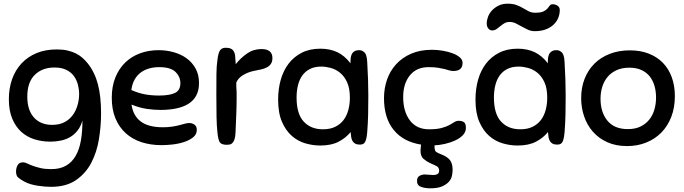

<svg xmlns="http://www.w3.org/2000/svg" viewBox="-20 -780 3707 1041"><path d="M258 137Q305 137 337.5 118.5Q370 100 390 65.5Q410 31 418.5 -17.5Q427 -66 427 -127Q418 -95 401 -73Q384 -51 361.5 -37.5Q339 -24 311 -18Q283 -12 253 -12Q207 -12 166 -25Q125 -38 94.5 -66Q64 -94 46 -137.5Q28 -181 28 -242Q28 -301 45.5 -350.5Q63 -400 96.5 -436Q130 -472 178 -492Q226 -512 288 -512Q321 -512 346.5 -506Q372 -500 392 -490Q412 -480 427.5 -466Q443 -452 456 -436Q494 -388 511 -322.5Q528 -257 528 -165Q528 -97 516.5 -26Q505 45 475 102.5Q445 160 392 196.5Q339 233 256 233Q241 233 222.5 231.5Q204 230 184.5 227Q165 224 146 218.5Q127 213 111 204Q91 193 79 183Q67 173 67 150Q67 131 75.5 115.5Q84 100 105 100Q115 100 127 106Q139 112 156.5 118.5Q174 125 198.5 131Q223 137 258 137ZM263 -103Q302 -103 329.5 -117.5Q357 -132 374.5 -156Q392 -180 400.5 -210Q409 -240 409 -270Q409 -295 402.5 -320.5Q396 -346 381 -367Q366 -388 340 -401Q314 -414 275 -414Q209 -414 168.5 -374Q128 -334 128 -256Q128 -183 164 -143Q200 -103 263 -103Z M850 -184Q815 -184 776.5 -189.5Q738 -195 693 -213Q702 -152 743.5 -121Q785 -90 863 -90Q891 -90 913.5 -93.5Q936 -97 953 -101.5Q970 -106 983 -109.5Q996 -113 1007 -113Q1021 -113 1034 -104.5Q1047 -96 1047 -76Q1047 -51 1026.5 -35Q1006 -19 976.5 -9.5Q947 0 914 3.5Q881 7 856 7Q797 7 747.5 -9Q698 -25 662 -57.5Q626 -90 606 -138Q586 -186 586 -250Q586 -312 605.5 -360Q625 -408 659 -441Q693 -474 739.5 -491Q786 -508 840 -508Q882 -508 921.5 -497Q961 -486 991.5 -464Q1022 -442 1040.5 -408.5Q1059 -375 1059 -330Q1059 -290 1044 -262Q1029 -234 1001.5 -217Q974 -200 935.5 -192Q897 -184 850 -184ZM843 -416Q816 -416 791 -409.5Q766 -403 745.5 -388.5Q725 -374 711 -350.5Q697 -327 692 -292Q730 -275 766 -268.5Q802 -262 842 -262Q901 -262 929.5 -276.5Q958 -291 958 -329Q958 -364 931.5 -390Q905 -416 843 -416Z M1159 -61Q1155 -96 1154 -146Q1153 -196 1153 -267Q1153 -337 1153.5 -380Q1154 -423 1159 -456Q1164 -497 1174.5 -509Q1185 -521 1202 -521Q1214 -521 1223.5 -519Q1233 -517 1240.5 -510.5Q1248 -504 1252 -492Q1256 -480 1256 -459Q1256 -455 1257 -451Q1257 -447 1257.5 -442.5Q1258 -438 1258 -432Q1285 -466 1319.5 -490Q1354 -514 1398 -514Q1457 -514 1457 -465Q1457 -447 1449.5 -435Q1442 -423 1428.5 -415.5Q1415 -408 1397.5 -404Q1380 -400 1359 -396Q1327 -390 1299 -373.5Q1271 -357 1261 -332Q1261 -313 1261.5 -304Q1262 -295 1262.5 -289Q1263 -283 1263 -276Q1263 -269 1263 -254Q1263 -203 1261 -158.5Q1259 -114 1257 -62Q1256 -38 1251.5 -25Q1247 -12 1240.5 -5Q1234 2 1226 3.5Q1218 5 1210 5Q1182 5 1172.5 -7.5Q1163 -20 1159 -61Z M1931 4Q1915 4 1905.5 -1.5Q1896 -7 1891 -16Q1886 -25 1884 -37.5Q1882 -50 1881 -64Q1856 -33 1816.5 -12Q1777 9 1716 9Q1677 9 1636.5 -2.5Q1596 -14 1563 -42.5Q1530 -71 1509 -119Q1488 -167 1488 -240Q1488 -297 1502 -347Q1516 -397 1544.5 -434.5Q1573 -472 1616 -494Q1659 -516 1717 -516Q1768 -516 1808 -497.5Q1848 -479 1880 -437Q1880 -449 1881 -461.5Q1882 -474 1886.5 -484.5Q1891 -495 1901 -501.5Q1911 -508 1928 -508Q1943 -508 1956 -496Q1969 -484 1971 -444Q1974 -391 1975.5 -349Q1977 -307 1977 -262Q1977 -207 1976 -161Q1975 -115 1971 -63Q1969 -40 1965.5 -26.5Q1962 -13 1957 -6.5Q1952 0 1945 2Q1938 4 1931 4ZM1877 -250Q1877 -302 1861.5 -335Q1846 -368 1822.5 -386.5Q1799 -405 1772 -412Q1745 -419 1722 -419Q1686 -419 1660.5 -406Q1635 -393 1619 -370.5Q1603 -348 1595.5 -317.5Q1588 -287 1588 -251Q1588 -163 1626.5 -121Q1665 -79 1731 -79Q1770 -79 1797.5 -92.5Q1825 -106 1842.5 -129Q1860 -152 1868.5 -183.5Q1877 -215 1877 -250Z M2322 -510Q2351 -510 2380.5 -505Q2410 -500 2434 -491Q2458 -482 2473 -469Q2488 -456 2488 -439Q2488 -395 2438 -395Q2426 -395 2415.5 -398.5Q2405 -402 2391 -405.5Q2377 -409 2356 -412.5Q2335 -416 2304 -416Q2238 -416 2202 -371Q2166 -326 2166 -254Q2166 -175 2202.5 -127Q2239 -79 2306 -79Q2348 -79 2374 -86Q2400 -93 2416.5 -102Q2433 -111 2443.5 -118Q2454 -125 2467 -125Q2485 -125 2495.5 -117.5Q2506 -110 2506 -87Q2506 -64 2489.5 -47Q2473 -30 2448 -18.5Q2423 -7 2393 0Q2363 7 2336 8V15Q2336 36 2343.5 42.5Q2351 49 2375 58Q2404 69 2419 87.5Q2434 106 2434 141Q2434 155 2430.5 172.5Q2427 190 2414 205Q2401 220 2377 230.5Q2353 241 2313 241Q2284 241 2262.5 233Q2241 225 2241 201Q2241 181 2254.5 173.5Q2268 166 2283 166Q2292 166 2306.5 167.5Q2321 169 2330 169Q2342 169 2351.5 164Q2361 159 2361 145Q2361 127 2345 119.5Q2329 112 2310.5 103.5Q2292 95 2276 81Q2260 67 2260 37Q2260 34 2260.5 27.5Q2261 21 2263 4Q2167 -11 2114.5 -75.5Q2062 -140 2062 -248Q2062 -301 2078.5 -348.5Q2095 -396 2128 -432Q2161 -468 2209.5 -489Q2258 -510 2322 -510Z M3001 4Q2985 4 2975.5 -1.5Q2966 -7 2961 -16Q2956 -25 2954 -37.5Q2952 -50 2951 -64Q2926 -33 2886.5 -12Q2847 9 2786 9Q2747 9 2706.5 -2.5Q2666 -14 2633 -42.5Q2600 -71 2579 -119Q2558 -167 2558 -240Q2558 -297 2572 -347Q2586 -397 2614.5 -434.5Q2643 -472 2686 -494Q2729 -516 2787 -516Q2838 -516 2878 -497.5Q2918 -479 2950 -437Q2950 -449 2951 -461.5Q2952 -474 2956.5 -484.5Q2961 -495 2971 -501.5Q2981 -508 2998 -508Q3013 -508 3026 -496Q3039 -484 3041 -444Q3044 -391 3045.5 -349Q3047 -307 3047 -262Q3047 -207 3046 -161Q3045 -115 3041 -63Q3039 -40 3035.5 -26.5Q3032 -13 3027 -6.5Q3022 0 3015 2Q3008 4 3001 4ZM2947 -250Q2947 -302 2931.5 -335Q2916 -368 2892.5 -386.5Q2869 -405 2842 -412Q2815 -419 2792 -419Q2756 -419 2730.5 -406Q2705 -393 2689 -370.5Q2673 -348 2665.5 -317.5Q2658 -287 2658 -251Q2658 -163 2696.5 -121Q2735 -79 2801 -79Q2840 -79 2867.5 -92.5Q2895 -106 2912.5 -129Q2930 -152 2938.5 -183.5Q2947 -215 2947 -250ZM2743 -661Q2727 -661 2715 -654Q2703 -647 2692.5 -638Q2682 -629 2671.5 -622Q2661 -615 2649 -615Q2636 -615 2627.5 -625.5Q2619 -636 2619 -653Q2619 -670 2626 -689Q2633 -708 2647.5 -723.5Q2662 -739 2683 -749.5Q2704 -760 2732 -760Q2761 -760 2781 -752.5Q2801 -745 2816.5 -735.5Q2832 -726 2847 -718.5Q2862 -711 2882 -711Q2912 -711 2926.5 -718Q2941 -725 2948.5 -734Q2956 -743 2961 -750Q2966 -757 2977 -757Q2991 -757 3003 -749Q3015 -741 3015 -726Q3015 -703 3006.5 -682.5Q2998 -662 2981 -646Q2964 -630 2938.5 -620.5Q2913 -611 2880 -611Q2859 -611 2842 -619Q2825 -627 2809 -636Q2793 -645 2777 -653Q2761 -661 2743 -661Z M3395 -507Q3452 -507 3497 -489.5Q3542 -472 3573.5 -440Q3605 -408 3622 -362Q3639 -316 3639 -259Q3639 -196 3619.5 -146Q3600 -96 3565.5 -61Q3531 -26 3483.5 -7Q3436 12 3380 12Q3319 12 3272.5 -9Q3226 -30 3194.5 -66Q3163 -102 3147 -149Q3131 -196 3131 -248Q3131 -305 3149.5 -352.5Q3168 -400 3202.5 -434.5Q3237 -469 3286 -488Q3335 -507 3395 -507ZM3384 -80Q3425 -80 3454 -94.5Q3483 -109 3501.5 -133Q3520 -157 3528.5 -187.5Q3537 -218 3537 -251Q3537 -285 3528.5 -314.5Q3520 -344 3502.5 -366Q3485 -388 3457.5 -400.5Q3430 -413 3392 -413Q3353 -413 3324 -400Q3295 -387 3275.5 -364.5Q3256 -342 3246 -311Q3236 -280 3236 -244Q3236 -171 3273.5 -125.5Q3311 -80 3384 -80Z"/></svg>

Font: Sniglet
Style: Regular
Weight: 400
Designer: Haley Fiege
Foundry: Haley Fiege, Pablo Impallari, Brenda Gallo
Version: Version 2.000; ttfautohint (v0.95) -l 8 -r 50 -G 200 -x 14 -